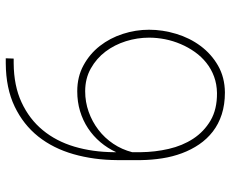

<svg xmlns="http://www.w3.org/2000/svg" viewBox="-85 -676 770 640"><g transform="rotate(90 300.0 -356.0)"><path d="M190.9 -16.6Q266.1 -17.1 321.5 -43Q377 -68.8 413.8 -113.5Q450.7 -158.2 468.8 -219Q486.8 -279.8 487.3 -350.6V-358.4Q474.1 -329.6 453.9 -305.7Q433.6 -281.7 407.5 -264.4Q381.3 -247.1 350.3 -237.8Q319.3 -228.5 284.2 -228.5Q235.8 -228.5 197.8 -249.3Q159.7 -270 133.3 -303.7Q106.9 -337.4 93 -380.4Q79.1 -423.3 79.1 -467.8Q79.1 -513.2 92.8 -558.3Q106.4 -603.5 133.1 -639.4Q159.7 -675.3 198.7 -697.8Q237.8 -720.2 288.1 -720.7Q328.6 -720.7 361.1 -710.2Q393.6 -699.7 418.5 -680.4Q443.4 -661.1 461.2 -635Q479 -608.9 490.7 -577.6Q502.4 -546.4 507.8 -511.5Q513.2 -476.6 513.7 -440.9V-361.3Q513.2 -283.7 493.9 -216.1Q474.6 -148.4 435.1 -98.6Q395.5 -48.8 335 -19.8Q274.4 9.3 190.9 9.8H174.3L175.3 -16.6ZM284.2 -254.9Q319.8 -254.9 352.8 -266.6Q385.7 -278.3 412.8 -299.1Q439.9 -319.8 459.2 -348.6Q478.5 -377.4 487.3 -411.6V-440.4Q486.8 -487.8 476.3 -533.4Q465.8 -579.1 442.4 -615Q418.9 -650.9 381.6 -672.9Q344.2 -694.8 290 -694.3Q260.7 -693.8 235.4 -684.6Q210 -675.3 189.5 -658.9Q168.9 -642.6 153.3 -620.6Q137.7 -598.6 127 -573.5Q116.2 -548.3 110.8 -521.2Q105.5 -494.1 105.5 -467.8Q105.5 -428.7 117.4 -390.6Q129.4 -352.5 152.1 -322.5Q174.8 -292.5 208.3 -273.7Q241.7 -254.9 284.2 -254.9Z"/></g></svg>

Font: Roboto Mono Thin
Style: Regular
Weight: 250
Designer: Google
Version: Version 2.000985; 2015; ttfautohint (v1.3)